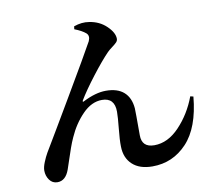

<svg xmlns="http://www.w3.org/2000/svg" viewBox="-87 -891 1175 1033"><g transform="rotate(-10 500.0 -374.0)"><path d="M438.5 -727.5Q418 -745.1 377.9 -760.7L379.9 -776.4Q423.8 -792 462.9 -785.2Q518.6 -777.3 556.6 -740.7Q594.7 -704.1 594.7 -670.9Q594.7 -660.2 586.9 -651.9Q579.1 -643.6 562.5 -631.3Q545.9 -619.1 535.2 -608.4Q497.1 -569.3 441.9 -497.6Q386.7 -425.8 356.4 -375Q354.5 -370.1 356 -368.7Q357.4 -367.2 362.3 -370.1Q431.6 -405.3 487.3 -405.3Q550.8 -405.3 585.4 -374.5Q620.1 -343.8 625 -285.2Q626 -269.5 626 -137.7Q626 -71.3 694.3 -71.3Q768.6 -71.3 832 -138.2Q895.5 -205.1 929.7 -296.9L946.3 -293Q930.7 -125 853.5 -43Q776.4 39.1 665 39.1Q594.7 39.1 555.7 2.9Q516.6 -33.2 515.6 -95.7Q514.6 -131.8 521 -192.9Q527.3 -253.9 527.3 -284.2Q527.3 -360.4 458 -360.4Q401.4 -360.4 352.1 -310.1Q302.7 -259.8 271.5 -189.5Q259.8 -164.1 249.5 -134.8Q239.3 -105.5 228 -71.3Q216.8 -37.1 211.9 -23.4Q191.4 34.2 146.5 34.2Q119.1 34.2 103 11.7Q86.9 -10.7 86.9 -40Q86.9 -58.6 97.7 -85Q108.4 -111.3 120.1 -131.8Q131.8 -152.3 157.7 -194.8Q183.6 -237.3 196.3 -259.8Q218.8 -297.9 279.3 -400.4Q339.8 -502.9 384.8 -580.6Q429.7 -658.2 443.4 -683.6Q456.1 -711.9 438.5 -727.5Z"/></g></svg>

Font: GenYoMin TW TTF Bold
Style: Regular
Weight: 700
Version: Version 1.300